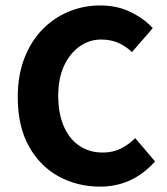

<svg xmlns="http://www.w3.org/2000/svg" viewBox="-20 -684 622 716"><path d="M352.7 12Q269.3 12 199.6 -25.6Q129.9 -63.2 88.1 -137.8Q46.2 -212.3 46.2 -322.2Q46.2 -403.4 70.8 -466.8Q95.3 -530.1 138.2 -574.1Q181.2 -618.1 236.7 -640.9Q292.3 -663.7 353.8 -663.7Q417.2 -663.7 467.3 -639.1Q517.4 -614.5 549.7 -579.1L472.2 -489.8Q447.7 -512.8 419.9 -524.7Q392.2 -536.6 357 -536.6Q313.3 -536.6 276.9 -510.9Q240.5 -485.3 218.8 -438.5Q197.2 -391.8 197.2 -327.1Q197.2 -260.3 218 -212.8Q238.8 -165.2 276.3 -140.2Q313.7 -115.1 363 -115.1Q401.1 -115.1 431.5 -130.4Q461.8 -145.8 484.2 -169L558.2 -82Q516 -34.8 464.9 -11.4Q413.8 12 352.7 12Z"/></svg>

Font: Mada
Style: Regular
Weight: 400
Designer: Khaled Hosny
Version: Version 1.5